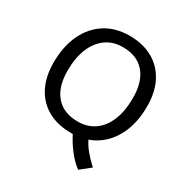

<svg xmlns="http://www.w3.org/2000/svg" viewBox="-203 -882 1185 1234"><g transform="rotate(30 389.5 -265.0)"><path d="M548 191Q504 158 465.5 107.5Q427 57 401 4L499 -31Q521 20 554 59Q587 98 623 131ZM391 9Q290 9 217.5 -31.5Q145 -72 106 -147.5Q67 -223 67 -328Q67 -447 108.5 -535.5Q150 -624 226 -672.5Q302 -721 405 -721Q505 -721 577.5 -680.5Q650 -640 689.5 -564.5Q729 -489 729 -384Q729 -264 687 -176Q645 -88 569.5 -39.5Q494 9 391 9ZM391 -76Q462 -76 514.5 -113Q567 -150 595 -219Q623 -288 623 -384Q623 -505 566.5 -570.5Q510 -636 405 -636Q332 -636 280 -598.5Q228 -561 199.5 -492.5Q171 -424 171 -327Q171 -207 228 -141.5Q285 -76 391 -76Z"/></g></svg>

Font: Muli SemiBold
Style: Italic
Weight: 600
Italic angle: -4.541°
Designer: Vernon Adams
Foundry: Vernon Adams
Version: Version 2.100; ttfautohint (v1.8.1.43-b0c9)